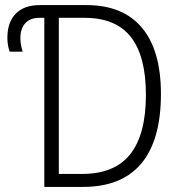

<svg xmlns="http://www.w3.org/2000/svg" viewBox="-20 -734 709 754"><path d="M154 -664H135Q98 -664 79 -642.5Q60 -621 60 -584Q60 -569 63 -554.5Q66 -540 69 -531H18Q9 -556 9 -586Q9 -646 41.5 -680Q74 -714 137 -714H319Q463 -714 537.5 -625Q612 -536 612 -365Q612 -184 535 -92Q458 0 306 0H154ZM303 -51Q430 -51 491.5 -128.5Q553 -206 553 -362Q553 -513 494 -588.5Q435 -664 312 -664H211V-51Z"/></svg>

Font: Noto Sans UI NarrowLight
Style: Regular
Weight: 300
Width: 4
Designer: Monotype Design Team
Foundry: Monotype Imaging Inc.
Version: Version 1.001